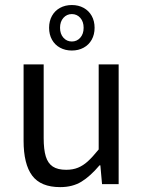

<svg xmlns="http://www.w3.org/2000/svg" viewBox="-20 -747 583 779"><path d="M271.5 -726.6Q298.3 -726.6 319.3 -715.1Q340.3 -703.6 352.1 -682.6Q363.8 -661.6 363.8 -634.3Q363.8 -606.9 352.1 -585.9Q340.3 -564.9 319.3 -553.5Q298.3 -542 271.5 -542Q244.6 -542 223.6 -553.5Q202.6 -564.9 190.9 -585.9Q179.2 -606.9 179.2 -634.3Q179.2 -661.6 190.9 -682.6Q202.6 -703.6 223.6 -715.1Q244.6 -726.6 271.5 -726.6ZM271.5 -689.9Q251 -689.9 237.3 -674.6Q223.6 -659.2 223.6 -634.3Q223.6 -609.4 237.3 -594Q251 -578.6 271.5 -578.6Q292 -578.6 305.7 -594Q319.3 -609.4 319.3 -634.3Q319.3 -659.2 305.7 -674.6Q292 -689.9 271.5 -689.9ZM157.2 -485.8V-187Q157.2 -140.1 165.8 -112.3Q174.3 -84.5 194.1 -71.3Q213.9 -58.1 248.5 -58.1Q275.9 -58.1 296.6 -66.7Q317.4 -75.2 336.4 -92.5Q355.5 -109.9 380.4 -140.6V-485.8H461.4V0H394L387.2 -76.2H383.8Q346.2 -31.7 310.3 -9.8Q274.4 12.2 224.1 12.2Q145.5 12.2 110.6 -34.4Q75.7 -81.1 75.7 -176.3V-485.8Z"/></svg>

Font: Varta
Style: Regular
Weight: 400
Designer: Joana Correia, Viktoriya Grabowska, Eben Sorkin
Foundry: Sorkin Type
Version: Version 1.003; ttfautohint (v1.3) -l 8 -r 24 -G 200 -x 12 -H